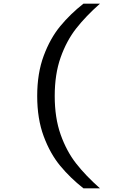

<svg xmlns="http://www.w3.org/2000/svg" viewBox="-20 -821 660 1041"><path d="M521.8 200H432.3Q361.2 144 306.8 78.4Q252.3 12.8 217 -81.9Q181.7 -176.7 181.7 -300.5Q181.7 -423.8 217 -518.6Q252.3 -613.3 306.8 -679.3Q361.3 -745.3 432.3 -801H521.8Q445 -733 392.8 -666.4Q340.7 -599.8 308.7 -509.4Q276.7 -419 276.7 -300.5Q276.7 -182 308.7 -91.6Q340.7 -1.2 392.8 65.4Q445 132 521.8 200Z"/></svg>

Font: Monaspace Neon Var ExtraLight
Style: Regular
Weight: 200
Designer: Riley Cran and the Lettermatic Team
Version: Version 1.200 (Monaspace Neon Var)